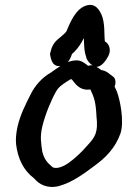

<svg xmlns="http://www.w3.org/2000/svg" viewBox="-20 -740 513 776"><path d="M51 -229C45 -201 43 -178 45 -157C52 -100 74 -52 118 -19C137 4 170 24 218 12C272 -3 318 -37 362 -70C405 -101 446 -141 467 -201C483 -250 465 -337 453 -368V-369C449 -377 448 -381 443 -390C448 -401 450 -423 435 -432L424 -440C416 -447 405 -455 389 -457C386 -460 378 -465 371 -469V-470C388 -470 405 -490 416 -510C432 -537 421 -563 405 -572H404C400 -599 406 -647 389 -684C383 -694 366 -737 317 -713C274 -690 255 -624 247 -611C240 -604 237 -600 222 -588C197 -569 189 -552 183 -526L182 -521C185 -512 186 -469 224 -473C211 -465 198 -455 186 -447C149 -426 120 -393 102 -355C85 -321 62 -277 51 -229ZM151 -229C163 -279 188 -338 207 -371C217 -388 226 -394 248 -409C265 -420 263 -419 269 -420C276 -416 294 -373 341 -378C343 -378 342 -378 345 -379C361 -345 367 -328 370 -269C377 -207 366 -187 333 -152C309 -124 284 -101 258 -82C236 -66 208 -56 193 -64C171 -82 159 -96 151 -127C146 -161 141 -186 151 -229ZM254 -489C262 -498 267 -510 271 -522L280 -530C297 -547 308 -565 319 -586C320 -563 319 -535 329 -508V-506C330 -503 337 -486 354 -476C349 -477 342 -476 336 -474C325 -483 312 -494 293 -496H290C277 -496 265 -493 254 -489Z"/></svg>

Font: Stray Cat
Style: ExBlkCnObl
Weight: 1000
Version: Version 1.0